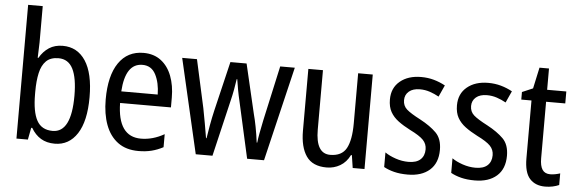

<svg xmlns="http://www.w3.org/2000/svg" viewBox="-49 -969 3270 1087"><g transform="rotate(5 1586.0 -426.0)"><path d="M154 -604Q154 -582 152.5 -559.5Q151 -537 151 -517H155Q177 -555 209.5 -576Q242 -597 287 -597Q370 -597 416.5 -526.5Q463 -456 463 -320Q463 -184 416.5 -112.5Q370 -41 289 -41Q243 -41 210 -61Q177 -81 155 -119H149L136 -51H71V-811H154ZM269 -525Q224 -525 199 -500.5Q174 -476 164 -431Q154 -386 154 -326V-311Q154 -211 181 -161.5Q208 -112 271 -112Q377 -112 377 -321Q377 -422 351 -473.5Q325 -525 269 -525Z M746 -597Q805 -597 845.5 -566Q886 -535 906.5 -481Q927 -427 927 -359V-303H638Q641 -112 773 -112Q840 -112 905 -149V-75Q873 -58 839.5 -49.5Q806 -41 765 -41Q694 -41 647.5 -75.5Q601 -110 578 -172Q555 -234 555 -316Q555 -451 605 -524Q655 -597 746 -597ZM746 -529Q649 -529 639 -369H846Q845 -436 821 -482.5Q797 -529 746 -529Z M1311 -369Q1303 -402 1297 -435Q1291 -468 1287 -495H1284Q1280 -467 1274 -434Q1268 -401 1260 -369L1185 -51H1090L966 -588H1050L1110 -315Q1118 -273 1126 -229Q1134 -185 1140 -147H1143Q1148 -180 1155.5 -222Q1163 -264 1173 -307L1240 -588H1332L1398 -306Q1406 -277 1414 -235.5Q1422 -194 1428 -147H1431Q1433 -168 1439.5 -202Q1446 -236 1454 -275L1523 -588H1606L1478 -51H1382Z M2049 -588V-51H1982L1971 -123H1966Q1946 -82 1911 -61.5Q1876 -41 1834 -41Q1754 -41 1718.5 -92.5Q1683 -144 1683 -237V-588H1766V-250Q1766 -114 1848 -114Q1914 -114 1940 -161Q1966 -208 1966 -304V-588Z M2465 -196Q2465 -121 2419.5 -81Q2374 -41 2295 -41Q2251 -41 2217.5 -49.5Q2184 -58 2159 -72V-155Q2183 -138 2219.5 -125.5Q2256 -113 2293 -113Q2338 -113 2361 -134Q2384 -155 2384 -192Q2384 -223 2363 -245Q2342 -267 2287 -294Q2248 -314 2219 -335.5Q2190 -357 2174 -385.5Q2158 -414 2158 -456Q2158 -522 2204 -560Q2250 -598 2324 -598Q2362 -598 2396 -588.5Q2430 -579 2461 -562L2431 -496Q2406 -510 2379 -519Q2352 -528 2323 -528Q2283 -528 2260.5 -509Q2238 -490 2238 -459Q2238 -427 2260.5 -407Q2283 -387 2339 -358Q2397 -327 2431 -293Q2465 -259 2465 -196Z M2846 -196Q2846 -121 2800.5 -81Q2755 -41 2676 -41Q2632 -41 2598.5 -49.5Q2565 -58 2540 -72V-155Q2564 -138 2600.5 -125.5Q2637 -113 2674 -113Q2719 -113 2742 -134Q2765 -155 2765 -192Q2765 -223 2744 -245Q2723 -267 2668 -294Q2629 -314 2600 -335.5Q2571 -357 2555 -385.5Q2539 -414 2539 -456Q2539 -522 2585 -560Q2631 -598 2705 -598Q2743 -598 2777 -588.5Q2811 -579 2842 -562L2812 -496Q2787 -510 2760 -519Q2733 -528 2704 -528Q2664 -528 2641.5 -509Q2619 -490 2619 -459Q2619 -427 2641.5 -407Q2664 -387 2720 -358Q2778 -327 2812 -293Q2846 -259 2846 -196Z M3099 -113Q3113 -113 3128 -116Q3143 -119 3155 -123V-57Q3140 -50 3119.5 -45.5Q3099 -41 3076 -41Q3020 -41 2988.5 -76Q2957 -111 2957 -191V-520H2899V-563L2960 -589L2986 -709H3040V-588H3149V-520H3040V-199Q3040 -156 3054 -134.5Q3068 -113 3099 -113Z"/></g></svg>

Font: Noto Sans Tamil UI Condensed
Style: Regular
Weight: 400
Width: 3
Designer: Jelle Bosma - Monotype Design Team
Foundry: Monotype Imaging Inc.
Version: Version 2.004; ttfautohint (v1.8.4.7-5d5b)